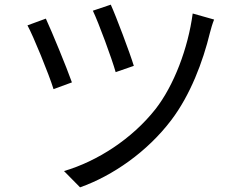

<svg xmlns="http://www.w3.org/2000/svg" viewBox="-20 -772 1040 825"><path d="M456 -752 379 -726C404 -674 461 -519 477 -462L555 -489C538 -545 478 -704 456 -752ZM900 -688 808 -714C788 -564 727 -404 648 -303C547 -175 398 -79 255 -37L324 33C465 -17 613 -120 716 -256C798 -364 852 -507 882 -631C886 -647 893 -671 900 -688ZM177 -692 98 -663C122 -620 191 -451 210 -389L289 -418C266 -483 203 -636 177 -692Z"/></svg>

Font: DAIFUKU Sans JP
Style: Regular
Weight: 400
Designer: Original font ‘Source Han Sans JP’ : Ryoko NISHIZUKA  (kana, bopomofo & ideographs); Paul D. Hunt (Latin, Greek & Cyrill
Foundry: Daifuku
Version: Version 1.001